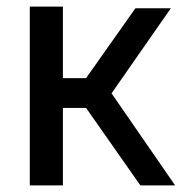

<svg xmlns="http://www.w3.org/2000/svg" viewBox="-20 -560 561 580"><path d="M70 -540H170V-324H240L389 -535H496L317 -278L509 0H404L240 -234H170V0H70Z"/></svg>

Font: Exo Medium
Style: Regular
Weight: 500
Designer: Natanael Gama
Foundry: Natanael Gama
Version: Version 1.500; ttfautohint (v1.6)